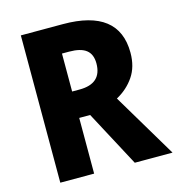

<svg xmlns="http://www.w3.org/2000/svg" viewBox="-106 -807 833 899"><g transform="rotate(-15 310.0 -357.0)"><path d="M280 -714Q551 -714 551 -503Q551 -435 519 -388Q487 -341 434 -312L620 0H437L293 -270H240V0H76V-714ZM275 -582H240V-398H276Q384 -398 384 -496Q384 -540 357.5 -561Q331 -582 275 -582Z"/></g></svg>

Font: Noto Sans Ethiopic SemiCondensed ExtraBold
Style: Regular
Weight: 800
Width: 4
Designer: Monotype Design Team
Foundry: Monotype Imaging Inc.
Version: Version 2.102; ttfautohint (v1.8.4.7-5d5b)